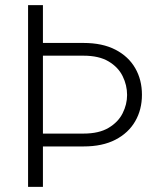

<svg xmlns="http://www.w3.org/2000/svg" viewBox="-20 -731 633 751"><path d="M89.8 -710.9H147.9V-563H306.6Q380.9 -563 431.6 -536.6Q482.4 -510.3 508.8 -464.6Q535.2 -418.9 535.2 -360.4Q535.2 -302.2 508.8 -256.6Q482.4 -210.9 431.6 -184.6Q380.9 -158.2 306.6 -158.2H147.9V0H89.8ZM306.6 -513.2H147.9V-208.5H306.6Q367.2 -208.5 404.8 -231Q442.4 -253.4 459.7 -288.1Q477.1 -322.8 477.1 -359.4Q477.1 -397.9 459.7 -433.1Q442.4 -468.3 404.8 -490.7Q367.2 -513.2 306.6 -513.2Z"/></svg>

Font: Vazirmatn FD ExtraLight
Style: Regular
Weight: 200
Designer: Saber Rastikerdar
Foundry: Saber Rastikerdar
Version: Version 33.003